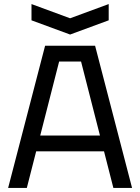

<svg xmlns="http://www.w3.org/2000/svg" viewBox="-20 -925 690 945"><path d="M20 0 202 -700H448L630 0H538L492 -180H158L112 0ZM178 -258H472L379 -622H271ZM515 -905V-825L325 -755L135 -825V-905L325 -835Z"/></svg>

Font: Tektur
Style: Regular
Weight: 400
Designer: Adam Jagosz
Foundry: Adam Jagosz
Version: Version 1.005;gftools[0.9.30]